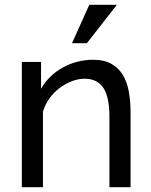

<svg xmlns="http://www.w3.org/2000/svg" viewBox="-20 -780 630 800"><path d="M524 0H436V-292Q436 -376 410.5 -414Q385 -452 333 -452Q306 -452 279 -441.5Q252 -431 228 -413Q204 -395 186 -370Q168 -345 159 -315V0H71V-522H151V-410Q166 -437 189 -459.5Q212 -482 240.5 -498Q269 -514 301.5 -522.5Q334 -531 368 -531Q413 -531 443 -514.5Q473 -498 491 -469Q509 -440 516.5 -399.5Q524 -359 524 -312ZM342 -600H280L352 -760H467Z"/></svg>

Font: Rising Sun
Style: Regular
Weight: 400
Designer: Matt McInerney, Pablo Impallari, Rodrigo Fuenzalida (Raleway font), Stephen Hutchings (Greek), Cristiano Sobral (main ch
Foundry: The Rising Sun Project Authors
Version: Version 4.327; ttfautohint (v1.8.4.7-5d5b-dirty)